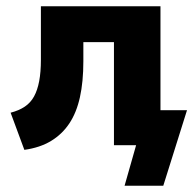

<svg xmlns="http://www.w3.org/2000/svg" viewBox="-20 -465 626 615"><path d="M379 130 416 0H356V-112H579L503 130ZM58 15 14 -104Q41 -111 59.5 -123.5Q78 -136 89 -156Q100 -176 105.5 -205Q111 -234 111 -274V-445H494V0H345V-330H247V-269Q247 -203 236 -153.5Q225 -104 202 -69.5Q179 -35 143.5 -13.5Q108 8 58 15Z"/></svg>

Font: Nunito Sans 12pt ExtraLight
Style: Weight 830 Width 84 Optical size 12.0 YTLC 445
Weight: 830
Width: 4
Designer: Vernon Adams
Foundry: Vernon Adams
Version: Version 3.101;gftools[0.9.27]